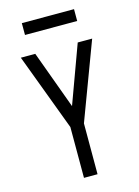

<svg xmlns="http://www.w3.org/2000/svg" viewBox="-135 -993 770 1066"><g transform="rotate(-15 250.0 -459.5)"><path d="M211 0V-292L45 -735H128L250 -402L372 -735H455L289 -292V0ZM100 -851V-919H400V-851Z"/></g></svg>

Font: Iosevka MaddieWtf
Style: Regular
Weight: 400
Monospace: yes
Designer: Belleve Invis
Foundry: Belleve Invis
Version: Version 31.3.0; ttfautohint (v1.8.3)